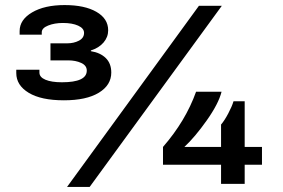

<svg xmlns="http://www.w3.org/2000/svg" viewBox="-20 -722 1111 754"><path d="M231 -328.1Q141.1 -328.1 92.5 -357.7Q43.9 -387.2 43.9 -435.1V-448.2H134.8V-437Q134.8 -418.9 158.4 -408.9Q182.1 -398.9 223.1 -398.9Q320.8 -398.9 320.8 -444.8Q320.8 -464.8 298.8 -474.9Q276.9 -484.9 248 -484.9H178.2V-551.8H243.2Q270 -551.8 290 -562.3Q310.1 -572.8 310.1 -592.8Q310.1 -610.8 286.9 -621.3Q263.7 -631.8 227.1 -631.8Q194.3 -631.8 169.2 -621.8Q144 -611.8 144 -595.2V-585.9H57.1V-600.1Q57.1 -644.5 106 -673.3Q154.8 -702.1 233.9 -702.1Q312.5 -702.1 358.6 -675.5Q404.8 -648.9 404.8 -603Q404.8 -576.2 386.5 -554.9Q368.2 -533.7 336.9 -523.9V-521Q374 -515.1 395.5 -493.9Q417 -472.7 417 -437Q417 -387.7 368.2 -357.9Q319.3 -328.1 231 -328.1ZM243.2 12.2 761.2 -699.2H851.1L332 12.2ZM848.1 0V-75.2H620.1V-145Q709 -247.1 750 -361.8H850.1Q838.4 -314.9 792 -249.3Q745.6 -183.6 704.1 -145H848.1V-232.9Q861.3 -248 876.2 -276.1Q891.1 -304.2 897 -324.2H940.9V-145H1008.8V-75.2H940.9V0Z"/></svg>

Font: Archivo Expanded
Style: Bold
Weight: 700
Width: 7
Designer: Hector Gatti
Foundry: Omnibus-Type
Version: Version 2.001